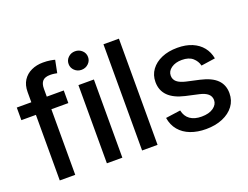

<svg xmlns="http://www.w3.org/2000/svg" viewBox="-115 -987 1598 1236"><g transform="rotate(-20 684.5 -369.0)"><path d="M331.1 -535.6V-449.2H9.3V-535.6ZM108.9 0V-605.5Q108.9 -652.8 129.6 -685.1Q150.4 -717.3 186.3 -733.9Q222.2 -750.5 266.1 -750.5Q294.4 -750.5 315.9 -746.8Q337.4 -743.2 346.7 -740.2L329.6 -654.3Q323.2 -655.8 310.3 -657.7Q297.4 -659.7 282.7 -659.7Q246.6 -659.7 230.7 -642.3Q214.8 -625 214.8 -589.8V0Z M431.6 0V-535.6H537.6V0ZM484.9 -621.1Q457.5 -621.1 438 -639.6Q418.5 -658.2 418.5 -684.6Q418.5 -711.4 438 -729.7Q457.5 -748 484.9 -748Q512.7 -748 532.2 -729.7Q551.8 -711.4 551.8 -684.6Q551.8 -658.2 532.2 -639.6Q512.7 -621.1 484.9 -621.1Z M778.8 -727.5V0H672.9V-727.5Z M1108.4 11.7Q1049.3 11.7 1002.7 -6.1Q956.1 -23.9 926.8 -58.8Q897.5 -93.8 889.6 -144L991.2 -158.2Q1000 -116.2 1030 -95Q1060.1 -73.7 1108.4 -73.7Q1159.7 -73.7 1189.5 -95Q1219.2 -116.2 1219.2 -146.5Q1219.2 -172.9 1200 -189.5Q1180.7 -206.1 1143.6 -214.4L1053.7 -234.4Q979 -251.5 941.7 -288.8Q904.3 -326.2 904.3 -384.3Q904.3 -432.1 930.7 -468Q957 -503.9 1003.4 -523.9Q1049.8 -543.9 1110.8 -543.9Q1169.4 -543.9 1212.4 -525.6Q1255.4 -507.3 1281.7 -474.4Q1308.1 -441.4 1315.9 -397L1219.2 -382.8Q1211.9 -414.6 1185.8 -437.5Q1159.7 -460.4 1111.8 -460.4Q1067.9 -460.4 1039.3 -440.2Q1010.7 -419.9 1010.7 -389.2Q1010.7 -362.8 1030.5 -345.9Q1050.3 -329.1 1091.8 -319.8L1179.7 -300.3Q1255.4 -283.2 1291.5 -247.3Q1327.6 -211.4 1327.6 -154.8Q1327.6 -105 1299.8 -67.6Q1272 -30.3 1222.4 -9.3Q1172.9 11.7 1108.4 11.7Z"/></g></svg>

Font: Inter 20pt Medium
Style: Regular
Weight: 500
Version: Version 4.001;git-66647c0bb